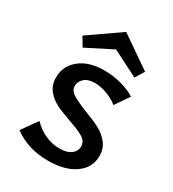

<svg xmlns="http://www.w3.org/2000/svg" viewBox="-168 -772 788 873"><g transform="rotate(30 225.5 -335.5)"><path d="M100 -517 72 -564 236 -678 401 -564 372 -517 236 -586ZM258 -273Q307 -255 338 -238.5Q369 -222 391 -195Q413 -168 413 -128Q413 -67 361 -30Q309 7 220 7Q113 7 39 -49L97 -130Q126 -100 162.5 -83.5Q199 -67 237 -67Q276 -67 297.5 -83Q319 -99 319 -124Q319 -151 293.5 -166.5Q268 -182 215 -200Q166 -217 136 -232Q106 -247 84.5 -273.5Q63 -300 63 -340Q63 -400 110.5 -438.5Q158 -477 238 -477Q286 -477 330.5 -464.5Q375 -452 402 -434L352 -361Q326 -382 293 -394Q260 -406 230 -406Q193 -406 174.5 -388.5Q156 -371 156 -350Q156 -325 180.5 -309.5Q205 -294 258 -273Z"/></g></svg>

Font: Ysabeau SC Semibold
Style: Regular
Weight: 600
Designer: Christian Thalmann (Catharsis Fonts)
Version: Version 0.003